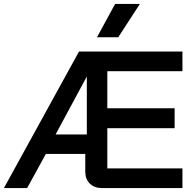

<svg xmlns="http://www.w3.org/2000/svg" viewBox="-24 -964 993 984"><path d="M526 -599V-409H871V-307H526V-101H911V0H500Q460 0 436.5 -23Q413 -46 413 -85V-175H211L115 0H-4L381 -700H911V-599ZM421 -275V-572L261 -275ZM566 -944H693L582 -773H473Z"/></svg>

Font: Bai Jamjuree SemiBold
Style: Regular
Weight: 600
Version: Version 1.000; ttfautohint (v1.6)